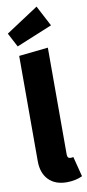

<svg xmlns="http://www.w3.org/2000/svg" viewBox="-119 -1043 497 1101"><g transform="rotate(-10 129.5 -493.0)"><path d="M33 -130V-743L203 -761V-138Q203 -116 222 -116Q230 -116 238 -118L268 -1Q228 18 177 18Q109 18 71 -21.5Q33 -61 33 -130ZM243 -884 34 -798 -9 -880 180 -1004Z"/></g></svg>

Font: Fira Sans Compressed ExtraBold
Style: Regular
Weight: 800
Width: 1
Designer: bBox Type GmbH & Carrois Corporate GbR & Edenspiekermann AG
Foundry: bBox Type GmbH & Carrois Corporate GbR & Edenspiekermann AG
Version: Version 4.301